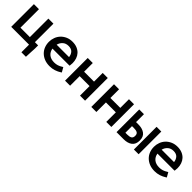

<svg xmlns="http://www.w3.org/2000/svg" viewBox="236 -1648 2956 2956"><g transform="rotate(45 1714.0 -170.0)"><path d="M353 -91V-494H463V-91H533V-28Q533 -10 532 2.5Q531 15 530 33L524 166H426V0H38V-494H148V-91Z M997 -300Q991 -352 961 -384.5Q931 -417 871 -417Q813 -417 776 -383.5Q739 -350 727 -300ZM1086 -54 1076 -47Q1033 -19 985 -3.5Q937 12 883 12Q819 12 769 -8Q719 -28 683.5 -63Q648 -98 629.5 -145.5Q611 -193 611 -248Q611 -298 628.5 -345Q646 -392 679.5 -427.5Q713 -463 761 -484.5Q809 -506 869 -506Q927 -506 971 -487.5Q1015 -469 1044 -437.5Q1073 -406 1087.5 -363.5Q1102 -321 1102 -273Q1102 -249 1098 -223L1096 -212H724Q734 -150 777.5 -114.5Q821 -79 893 -79Q931 -79 964 -89.5Q997 -100 1029 -121L1043 -129Z M1210 0V-494H1320V-305H1536V-494H1646V0H1536V-208H1320V0Z M1782 0V-494H1892V-305H2108V-494H2218V0H2108V-208H1892V0Z M2709 0V-494H2812V0ZM2434 -90H2478Q2525 -90 2550 -105.5Q2575 -121 2575 -163Q2575 -204 2550 -219Q2525 -234 2478 -234H2434ZM2331 0V-494H2434V-322H2486Q2571 -322 2623.5 -283.5Q2676 -245 2676 -163Q2676 -79 2624.5 -39.5Q2573 0 2486 0Z M3283 -300Q3277 -352 3247 -384.5Q3217 -417 3157 -417Q3099 -417 3062 -383.5Q3025 -350 3013 -300ZM3372 -54 3362 -47Q3319 -19 3271 -3.5Q3223 12 3169 12Q3105 12 3055 -8Q3005 -28 2969.5 -63Q2934 -98 2915.5 -145.5Q2897 -193 2897 -248Q2897 -298 2914.5 -345Q2932 -392 2965.5 -427.5Q2999 -463 3047 -484.5Q3095 -506 3155 -506Q3213 -506 3257 -487.5Q3301 -469 3330 -437.5Q3359 -406 3373.5 -363.5Q3388 -321 3388 -273Q3388 -249 3384 -223L3382 -212H3010Q3020 -150 3063.5 -114.5Q3107 -79 3179 -79Q3217 -79 3250 -89.5Q3283 -100 3315 -121L3329 -129Z"/></g></svg>

Font: Codetta
Style: Bold
Weight: 700
Designer: Ulrich Proeller
Foundry: PROSA GmbH
Version: Version 2.00;September 29, 2018;FontCreator 11.5.0.2427 64-b